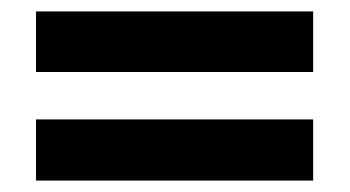

<svg xmlns="http://www.w3.org/2000/svg" viewBox="-20 -520 612 336"><path d="M43 -394V-500H528V-394ZM43 -204V-311H528V-204Z"/></svg>

Font: Noto Sans Canadian Aboriginal
Style: Regular
Weight: 400
Designer: Monotype Design Team, Typotheque's Kevin King
Foundry: Monotype Imaging Inc.
Version: Version 2.002